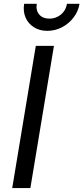

<svg xmlns="http://www.w3.org/2000/svg" viewBox="-20 -962 427 982"><path d="M255.9 -727.5 135.3 0H42.5L163.1 -727.5ZM221.7 -804.2Q182.1 -804.2 153.1 -822.8Q124 -841.3 110.6 -872.6Q97.2 -903.8 103.5 -942.4H168Q162.6 -908.7 180.7 -887.7Q198.7 -866.7 232.4 -866.7Q254.9 -866.7 273.9 -876.2Q293 -885.7 305.9 -902.8Q318.8 -919.9 322.3 -942.4H386.7Q380.4 -903.8 356.2 -872.3Q332 -840.8 296.9 -822.5Q261.7 -804.2 221.7 -804.2Z"/></svg>

Font: Inter
Style: Italic
Weight: 400
Italic angle: -9.3988°
Designer: Rasmus Andersson
Foundry: rsms
Version: Version 4.001;git-66647c0bb